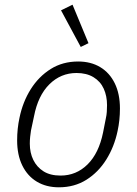

<svg xmlns="http://www.w3.org/2000/svg" viewBox="-20 -786 584 818"><path d="M231 12Q177 12 137 -12Q97 -36 75 -81Q53 -126 53 -188Q53 -213 55.5 -237Q58 -261 63 -284Q77 -352 111 -406Q145 -460 196 -492Q247 -524 313 -524Q367 -524 407 -500Q447 -476 469 -431Q491 -386 491 -324Q491 -299 488.5 -275Q486 -251 481 -228Q467 -161 433 -106.5Q399 -52 348 -20Q297 12 231 12ZM238 -38Q305 -38 353 -85.5Q401 -133 419 -221L431 -282Q434 -295 435 -309Q436 -323 436 -338Q436 -377 422 -408Q408 -439 378.5 -457Q349 -475 306 -475Q239 -475 190.5 -427Q142 -379 125 -291L112 -230Q110 -217 108.5 -203Q107 -189 107 -174Q107 -135 122 -104.5Q137 -74 165.5 -56Q194 -38 238 -38ZM324 -586 240 -742 289 -766 357 -602Z"/></svg>

Font: IBM Plex Sans Light
Style: Italic
Weight: 300
Italic angle: -11.31°
Designer: Mike Abbink, Paul van der Laan, Pieter van Rosmalen
Foundry: Bold Monday
Version: Version 3.201